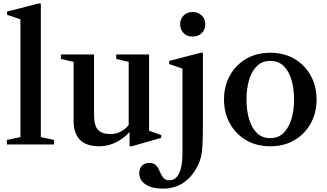

<svg xmlns="http://www.w3.org/2000/svg" viewBox="-20 -842 1906 1119"><path d="M20 0V-26.5L99 -43V-729.5L21 -756V-774.5L204 -821.5H218V-43L294.5 -26.5V0Z M558.5 10.5Q482.5 10.5 445.8 -27.2Q409 -65 409 -137.5V-481.5L335 -498.5V-524.5H528V-175.5Q528 -109 551.8 -84.8Q575.5 -60.5 625 -60.5Q653 -60.5 680.2 -73.2Q707.5 -86 730 -113V-481.5L657.5 -498.5V-524.5H849V-80L919.5 -55V-38.5L748 10.5H735V-72.5Q699 -33 653.2 -11.2Q607.5 10.5 558.5 10.5Z M1102.5 -629Q1068 -629 1049 -650.2Q1030 -671.5 1030 -700.5Q1030 -730 1049.5 -751Q1069 -772 1102.5 -772Q1136 -772 1156.2 -751Q1176.5 -730 1176.5 -700.5Q1176.5 -671.5 1157 -650.2Q1137.5 -629 1102.5 -629ZM928.5 257.5Q866 257.5 828.8 233Q791.5 208.5 791.5 167.5Q791.5 140 807.5 123.8Q823.5 107.5 850.5 107.5Q872.5 107.5 886 118.5Q899.5 129.5 909.5 154Q923 185 934.8 196.8Q946.5 208.5 966 208.5Q1043.5 208.5 1043.5 47V-442L966 -469V-487L1149.5 -534.5H1162.5V-117.5Q1162.5 -38.5 1159.8 7Q1157 52.5 1149 81Q1141 109.5 1126 136Q1058 257.5 928.5 257.5Z M1555.5 10.5Q1474 10.5 1413.2 -25.8Q1352.5 -62 1319 -123.8Q1285.5 -185.5 1285.5 -262Q1285.5 -339 1319 -400.5Q1352.5 -462 1413.2 -498.2Q1474 -534.5 1555.5 -534.5Q1636.5 -534.5 1697.2 -498.2Q1758 -462 1791.5 -400.5Q1825 -339 1825 -262Q1825 -185.5 1791.5 -123.8Q1758 -62 1697.2 -25.8Q1636.5 10.5 1555.5 10.5ZM1554.5 -37Q1603 -37 1633.8 -68.2Q1664.5 -99.5 1679.2 -150.8Q1694 -202 1694 -262.5Q1694 -323 1679.5 -374Q1665 -425 1634.5 -456Q1604 -487 1555.5 -487Q1506.5 -487 1476 -456Q1445.5 -425 1431 -373.8Q1416.5 -322.5 1416.5 -262Q1416.5 -201.5 1431 -150.2Q1445.5 -99 1476 -68Q1506.5 -37 1554.5 -37Z"/></svg>

Font: Libre Caslon Text Medium
Style: Regular
Weight: 500
Designer: Pablo Impallari, Rodrigo Fuenzalida, Katja Schimmel
Foundry: Pablo Impallari, Rodrigo Fuenzalida
Version: Version 2.000